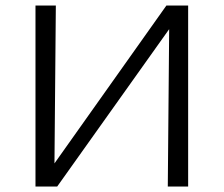

<svg xmlns="http://www.w3.org/2000/svg" viewBox="-20 -678 813 698"><path d="M664 -658V0H590L595 -572L188 0H109V-658H183L178 -84L585 -658Z"/></svg>

Font: EauTestInfant
Style: Regular
Weight: 400
Designer: Christian Thalmann (Catharsis Fonts)
Version: Version 0.001;PS 000.001;hotconv 1.0.88;makeotf.lib2.5.64775